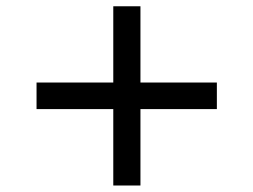

<svg xmlns="http://www.w3.org/2000/svg" viewBox="-20 -608 792 600"><path d="M334 -28.3V-267.1H94.2V-350.1H334V-588.4H418.9V-350.1H657.7V-267.1H418.9V-28.3Z"/></svg>

Font: Kameron SemiBold
Style: Regular
Weight: 600
Designer: Vernon Adams
Foundry: Vernon Adams
Version: Version 1.100